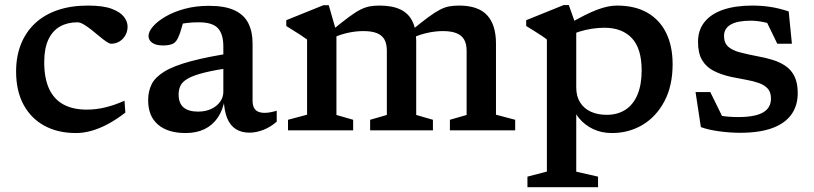

<svg xmlns="http://www.w3.org/2000/svg" viewBox="-20 -526 3286 775"><path d="M335 -503.5Q396 -503.5 430.8 -490.5Q465.5 -477.5 480.2 -458.2Q495 -439 495 -418.5Q495 -399.5 486 -383.5Q477 -367.5 462 -358.5Q447 -349.5 428.5 -349.5Q421.5 -349.5 408.8 -358.2Q396 -367 380.5 -380Q365 -393 349 -405.8Q333 -418.5 318.2 -427.2Q303.5 -436 292.5 -436Q252.5 -436 222.2 -419Q192 -402 175.2 -366.2Q158.5 -330.5 158.5 -275Q158.5 -210.5 178 -168Q197.5 -125.5 235.8 -104.5Q274 -83.5 330.5 -83.5Q368.5 -83.5 406 -92.8Q443.5 -102 482.5 -119.5L486 -71.5Q450.5 -44 416 -25.5Q381.5 -7 349.2 2Q317 11 286.5 11Q213.5 11 159.2 -18.5Q105 -48 75 -103.5Q45 -159 45 -237.5Q45 -298.5 64.5 -347.5Q84 -396.5 121.2 -431.5Q158.5 -466.5 212.2 -485Q266 -503.5 335 -503.5Z M931 -314.5 918.5 -254Q847.5 -243.5 804.5 -232.8Q761.5 -222 739 -209.2Q716.5 -196.5 708.8 -180.8Q701 -165 701 -144Q701 -109.5 720.8 -92.5Q740.5 -75.5 780 -75.5Q809 -75.5 832 -86Q855 -96.5 868.2 -114.8Q881.5 -133 881.5 -155.5V-338.5Q881.5 -388.5 859.5 -412.2Q837.5 -436 782.5 -436Q755.5 -436 733.2 -433.2Q711 -430.5 692 -425L724.5 -460.5Q720.5 -440 716.2 -424.2Q712 -408.5 707.5 -395.5Q703 -382.5 697.5 -371Q689 -353.5 674.5 -348Q660 -342.5 638 -342.5Q609 -342.5 594.2 -353.5Q579.5 -364.5 579.5 -380.5Q579.5 -398.5 597.8 -419.5Q616 -440.5 648.8 -459.5Q681.5 -478.5 726 -490.5Q770.5 -502.5 823 -502.5Q888.5 -502.5 927 -484.2Q965.5 -466 982.5 -432Q999.5 -398 999.5 -351V-120Q999.5 -102.5 1005 -91.5Q1010.5 -80.5 1021.5 -75.5Q1032.5 -70.5 1048.5 -70.5Q1059 -70.5 1071.2 -72.8Q1083.5 -75 1097 -79V-35Q1072 -13 1043 -1.8Q1014 9.5 986.5 9.5Q954.5 9.5 931.8 -5Q909 -19.5 897 -49Q885 -78.5 883 -124L887.5 -126.5Q880 -82 859 -51.2Q838 -20.5 805.5 -4.8Q773 11 729.5 11Q657.5 11 617.8 -23Q578 -57 578 -121.5Q578 -157.5 592 -185.8Q606 -214 643.2 -237Q680.5 -260 750.2 -278.8Q820 -297.5 931 -314.5Z M1338 -397V-62L1405.5 -42.5V0H1142.5V-42.5L1219.5 -63V-366.5Q1211 -373 1190 -386.8Q1169 -400.5 1135.5 -421V-444.5L1285.5 -505H1307ZM1660 -360.5V-62L1727.5 -42.5V0H1474V-42.5L1541.5 -62V-321Q1541.5 -349 1531.8 -366.5Q1522 -384 1501.2 -392.2Q1480.5 -400.5 1447 -400.5Q1416.5 -400.5 1385.5 -393.8Q1354.5 -387 1330.5 -376L1320 -403.5Q1361.5 -437.5 1388.5 -457.5Q1415.5 -477.5 1435 -487.2Q1454.5 -497 1472 -500.2Q1489.5 -503.5 1512 -503.5Q1563 -503.5 1595.8 -488Q1628.5 -472.5 1644.2 -441Q1660 -409.5 1660 -360.5ZM1982 -350.5V-63L2059.5 -42.5V0H1796V-42.5L1863.5 -62V-320.5Q1863.5 -349 1853.5 -366.2Q1843.5 -383.5 1822.5 -392Q1801.5 -400.5 1768 -400.5Q1737.5 -400.5 1706 -393.5Q1674.5 -386.5 1650.5 -375.5L1640 -402.5Q1682 -437 1709.2 -457Q1736.5 -477 1756 -487Q1775.5 -497 1793 -500.2Q1810.5 -503.5 1833 -503.5Q1910 -503.5 1946 -464.8Q1982 -426 1982 -350.5Z M2570 -242Q2570 -330 2530.5 -372Q2491 -414 2420 -414Q2394.5 -414 2369 -410Q2343.5 -406 2319.2 -398.5Q2295 -391 2272 -380L2271 -426.5Q2309.5 -449 2339.2 -464Q2369 -479 2392.2 -487.5Q2415.5 -496 2434.5 -499.8Q2453.5 -503.5 2470 -503.5Q2543.5 -503.5 2593.5 -474.5Q2643.5 -445.5 2669.2 -392.5Q2695 -339.5 2695 -267Q2695 -180 2662.2 -117.8Q2629.5 -55.5 2574 -22.2Q2518.5 11 2450 11Q2407.5 11 2373.8 -5.2Q2340 -21.5 2317.5 -48.8Q2295 -76 2286 -109.5H2306V167L2394 187V229.5H2109V187L2187.5 166.5V-366.5Q2181 -372 2168.2 -380.5Q2155.5 -389 2138.8 -399.5Q2122 -410 2104 -421V-444.5L2255 -505.5H2276L2306 -421V-173.5Q2306 -137 2321.8 -112.2Q2337.5 -87.5 2365.2 -75Q2393 -62.5 2428.5 -62.5Q2473 -62.5 2504.8 -83.2Q2536.5 -104 2553.2 -144Q2570 -184 2570 -242Z M3016 -503.5Q3055 -503.5 3089.2 -498.2Q3123.5 -493 3163.5 -480L3176.5 -349.5H3117.5L3058 -472L3126 -418Q3095 -430 3065 -436.2Q3035 -442.5 3010.5 -442.5Q2956.5 -442.5 2929.5 -426.8Q2902.5 -411 2902.5 -381Q2902.5 -352.5 2919.5 -337.5Q2936.5 -322.5 2967.2 -314.5Q2998 -306.5 3039.5 -298.5Q3071 -293 3099.8 -284Q3128.5 -275 3151.2 -259.5Q3174 -244 3187 -217.5Q3200 -191 3200 -150.5Q3200 -99 3173.8 -63Q3147.5 -27 3096 -8.5Q3044.5 10 2967.5 10Q2926.5 10 2882.8 4Q2839 -2 2809 -13L2787.5 -154.5H2847L2914 -18L2848 -69.5Q2866 -63.5 2885 -59.8Q2904 -56 2923 -54.8Q2942 -53.5 2960 -53.5Q3027.5 -53.5 3059.8 -72Q3092 -90.5 3092 -128Q3092 -154 3078.8 -168.5Q3065.5 -183 3042.8 -191Q3020 -199 2991.5 -204Q2963 -209 2932 -215.5Q2891 -224.5 2860.5 -240.2Q2830 -256 2813.8 -283.8Q2797.5 -311.5 2797.5 -357Q2797.5 -404.5 2823.8 -437.2Q2850 -470 2899.2 -486.8Q2948.5 -503.5 3016 -503.5Z"/></svg>

Font: Newsreader 9pt Medium
Style: Regular
Weight: 500
Designer: Hugues Gentile
Foundry: Production Type
Version: Version 1.003